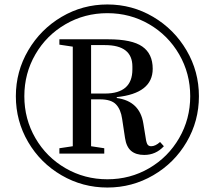

<svg xmlns="http://www.w3.org/2000/svg" viewBox="-20 -830 962 860"><path d="M51 -399Q51 -510 106.5 -604.5Q162 -699 256 -754.5Q350 -810 461 -810Q572 -810 666 -754.5Q760 -699 815.5 -604.5Q871 -510 871 -399Q871 -288 816 -194Q761 -100 666.5 -45Q572 10 461 10Q350 10 255.5 -45Q161 -100 106 -194Q51 -288 51 -399ZM832 -399Q832 -501 782.5 -586.5Q733 -672 648 -721.5Q563 -771 461 -771Q359 -771 273.5 -721.5Q188 -672 138.5 -586.5Q89 -501 89 -399Q89 -297 138.5 -211.5Q188 -126 273.5 -76.5Q359 -27 461 -27Q563 -27 648 -76.5Q733 -126 782.5 -211.5Q832 -297 832 -399ZM540 -212 527 -298Q521 -340 499.5 -362.5Q478 -385 428 -385H388V-175L447 -166V-142H246V-166L306 -175V-621L246 -630V-654H465Q571 -654 617.5 -621.5Q664 -589 664 -522Q664 -412 503 -395V-391Q606 -377 622 -277L631 -222Q634 -197 639 -186Q644 -175 657 -175Q676 -175 697 -194L714 -175Q678 -136 626 -136Q589 -136 567.5 -154Q546 -172 540 -212ZM450 -411Q573 -411 573 -519V-532Q573 -628 450 -628H388V-411Z"/></svg>

Font: Prata
Style: Regular
Weight: 400
Designer: Ivan Petrov
Foundry: Cyreal
Version: Version 2.000